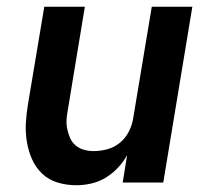

<svg xmlns="http://www.w3.org/2000/svg" viewBox="-20 -540 640 568"><path d="M206 8Q177 8 150.5 0Q124 -8 105 -26Q86 -44 75 -68.5Q64 -93 59.5 -120.5Q55 -148 56.5 -176Q58 -204 63 -233L111 -520H231L181 -217Q178 -202 177 -187Q176 -172 179 -158Q182 -144 187.5 -131.5Q193 -119 203.5 -110Q214 -101 228 -97Q242 -93 257 -93Q277 -93 297.5 -98.5Q318 -104 334.5 -117.5Q351 -131 361 -150.5Q371 -170 374 -190L429 -520H549L463 0H343L356 -81Q345 -61 328.5 -43.5Q312 -26 292 -14Q272 -2 249.5 3Q227 8 206 8Z"/></svg>

Font: Iosevka Extended Oblique
Style: Bold
Weight: 700
Width: 7
Italic angle: -9°
Monospace: yes
Designer: Belleve Invis
Foundry: Belleve Invis
Version: Version 32.5.0; ttfautohint (v1.8.4)